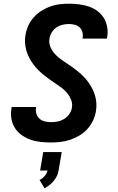

<svg xmlns="http://www.w3.org/2000/svg" viewBox="-20 -763 640 1039"><path d="M256 8Q227 8 199 5Q171 2 145.5 -7Q120 -16 98 -31.5Q76 -47 61.5 -69Q47 -91 42 -119Q37 -147 42 -175Q42 -177 42.5 -179.5Q43 -182 43 -184H175Q175 -183 175 -182Q175 -181 175 -180Q172 -163 177 -147Q182 -131 194 -120.5Q206 -110 222.5 -106Q239 -102 256 -102Q274 -102 292 -105.5Q310 -109 326.5 -119Q343 -129 354.5 -145Q366 -161 369 -179Q373 -201 365.5 -221Q358 -241 345.5 -257Q333 -273 316.5 -285.5Q300 -298 283 -309.5Q266 -321 249.5 -332.5Q233 -344 217 -357Q201 -370 186.5 -384.5Q172 -399 160 -415.5Q148 -432 138.5 -450Q129 -468 123 -488.5Q117 -509 115.5 -530.5Q114 -552 118 -574Q122 -599 133 -623.5Q144 -648 162 -668.5Q180 -689 203.5 -704Q227 -719 252 -728Q277 -737 302.5 -740Q328 -743 353 -743Q381 -743 408.5 -739.5Q436 -736 461 -727.5Q486 -719 507 -703.5Q528 -688 541.5 -666Q555 -644 560 -617Q565 -590 560 -562Q560 -560 559.5 -558Q559 -556 558 -554H426Q426 -555 426.5 -555.5Q427 -556 427 -557Q430 -574 426 -589Q422 -604 411 -614.5Q400 -625 384.5 -629Q369 -633 353 -633Q336 -633 318.5 -629Q301 -625 286 -615Q271 -605 261 -589Q251 -573 248 -556Q244 -534 251 -514Q258 -494 271 -478Q284 -462 300 -449.5Q316 -437 333.5 -425.5Q351 -414 367.5 -402.5Q384 -391 400 -378Q416 -365 430.5 -350.5Q445 -336 457 -319.5Q469 -303 478.5 -285Q488 -267 494 -247Q500 -227 501.5 -205Q503 -183 499 -161Q495 -135 483 -110Q471 -85 452.5 -64.5Q434 -44 409.5 -29.5Q385 -15 359.5 -6.5Q334 2 308 5Q282 8 256 8ZM221 256 194 211Q209 204 221.5 190Q234 176 237 160H197L214 60H314L297 160Q295 175 288 189Q281 203 271 215.5Q261 228 248 238Q235 248 221 256Z"/></svg>

Font: Iosevka SS04 XBd Ex Obl
Style: Regular
Weight: 800
Width: 7
Italic angle: -9°
Monospace: yes
Designer: Belleve Invis
Foundry: Belleve Invis
Version: Version 19.0.0; ttfautohint (v1.8.4)